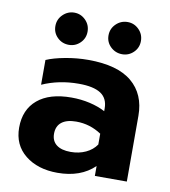

<svg xmlns="http://www.w3.org/2000/svg" viewBox="-80 -757 745 840"><g transform="rotate(10 292.5 -336.5)"><path d="M111 -616Q111 -646 132.5 -667Q154 -688 183 -688Q212 -688 233 -667Q254 -646 254 -616Q254 -586 233 -565.5Q212 -545 183 -545Q153 -545 132 -565.5Q111 -586 111 -616ZM347 -616Q347 -646 368.5 -667Q390 -688 420 -688Q449 -688 470 -667Q491 -646 491 -616Q491 -586 470 -565.5Q449 -545 420 -545Q390 -545 368.5 -565.5Q347 -586 347 -616ZM32 -151Q32 -231 85 -275.5Q138 -320 235 -320Q278 -320 317 -311Q356 -302 386 -286V-298Q386 -343 354 -364Q322 -385 256 -385Q168 -385 94 -352V-462Q126 -476 177 -485.5Q228 -495 279 -495Q409 -495 473 -441.5Q537 -388 537 -292V0H395V-44Q334 15 231 15Q143 15 87.5 -29.5Q32 -74 32 -151ZM386 -138V-186Q335 -220 274 -220Q232 -220 209.5 -202.5Q187 -185 187 -151Q187 -119 209 -102Q231 -85 272 -85Q309 -85 339 -99Q369 -113 386 -138Z"/></g></svg>

Font: Prompt SemiBold
Style: Regular
Weight: 600
Designer: Katatrad Team
Foundry: CadsonDemak
Version: Version 1.001